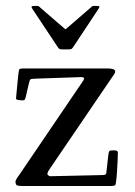

<svg xmlns="http://www.w3.org/2000/svg" viewBox="-20 -622 453 645"><path d="M90.8 -589.1Q85.9 -596.4 85.9 -599.2Q85.9 -602.1 95 -602.1H106.9Q109.6 -602.1 112.4 -599.1Q115.2 -596.2 116.9 -595L198 -524.9Q199 -523.9 200 -523.9Q200.9 -523.9 201.9 -524.9L283 -595Q290 -602.1 293 -602.1H304.9Q314 -602.1 314 -599.4Q314 -596.7 308.8 -589.1L230 -470Q223.1 -459.5 220.7 -457.8Q218.3 -456.1 210 -456.1H189Q181.4 -456.1 179.1 -457.8Q176.8 -459.5 169.9 -470ZM376 -110.1Q376 -92.3 373.2 -47.9Q370.4 -3.4 367.1 -0.2Q363.8 2.9 352.1 2.9H56.9Q37.4 2.9 34.7 -1.2Q32 -5.4 32 -11.5Q32 -17.6 43 -32L256.1 -345.9Q264.9 -358.2 261.7 -360.6Q258.5 -363 252.9 -363L102.1 -357.9Q85.2 -357.2 82.5 -355.5Q79.8 -353.8 76.9 -341.1L66.9 -298.1Q64.2 -285.6 60.1 -285.2Q55.9 -284.7 53 -284.9Q50 -285.2 47.6 -285.4Q45.2 -285.6 44.1 -285.8Q43 -285.9 41 -286.1Q39.1 -286.4 38.1 -286.9Q37.1 -287.4 36.1 -287.8Q33.9 -288.8 33.9 -290.8Q33.9 -292.7 35.2 -306.6Q38.1 -336.2 40.4 -361.3Q42.7 -386.5 45.2 -389.3Q47.6 -392.1 59.1 -392.1H340.1Q366.9 -392.1 366.9 -382.1Q366.9 -376.7 362.3 -370.5Q357.7 -364.3 356.9 -363L146 -53Q136.2 -38.3 140.6 -34.2Q145 -30 149.9 -30L324 -33.9Q326.7 -33.9 328.6 -34.3Q330.6 -34.7 331.9 -34.8Q333.3 -34.9 334.2 -36Q335.2 -37.1 335.8 -37.5Q336.4 -37.8 336.8 -39.7Q337.2 -41.5 337.4 -42Q337.9 -44.4 337.9 -48.1L344 -102.1Q345.5 -113 347.9 -115Q350.3 -116.9 363.2 -116.9Q376 -116.9 376 -110.1Z"/></svg>

Font: Fanwood Text
Style: Regular
Weight: 400
Version: Version 1.1001